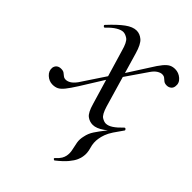

<svg xmlns="http://www.w3.org/2000/svg" viewBox="-187 -482 793 793"><g transform="rotate(45 210.0 -85.0)"><path d="M277 224Q275 226 271 223Q267 220 270 217Q285 203 290.5 193.5Q296 184 298 174Q301 157 297 140.5Q293 124 290 106.5Q287 89 292 69Q296 48 308.5 29Q321 10 340.5 -14.5Q360 -39 384 -75L393 -67Q377 -45 365.5 -27.5Q354 -10 348.5 5Q343 20 341 34Q337 58 344.5 83Q352 108 348 129Q347 138 341 152Q335 166 320 184Q305 202 277 224ZM284 9Q265 9 250 -2.5Q235 -14 224 -53L153 -292Q142 -333 128 -342.5Q114 -352 102 -352Q90 -352 73 -342Q56 -332 36 -311Q33 -307 28.5 -311.5Q24 -316 28 -319Q63 -357 89 -376Q115 -395 137 -395Q156 -395 172.5 -381Q189 -367 201 -325L271 -85Q282 -49 295 -41Q308 -33 318 -33Q332 -33 348 -43.5Q364 -54 384 -75Q388 -79 392 -74.5Q396 -70 393 -67Q359 -29 332 -10Q305 9 284 9ZM49 9Q29 9 13 -5.5Q-3 -20 -1 -40Q1 -51 8.5 -57Q16 -63 28 -63Q40 -63 46 -58.5Q52 -54 58 -49Q64 -44 73 -44Q83 -44 94 -50.5Q105 -57 117 -73L198 -195L206 -185L130 -63Q111 -33 98.5 -17.5Q86 -2 75 3.5Q64 9 49 9ZM210 -187 202 -198 282 -323Q301 -354 313.5 -369Q326 -384 337 -389.5Q348 -395 362 -395Q383 -395 399.5 -380.5Q416 -366 413 -346Q412 -335 404 -328.5Q396 -322 385 -322Q373 -322 366.5 -327.5Q360 -333 354.5 -337.5Q349 -342 339 -342Q330 -342 318.5 -335Q307 -328 296 -312Z"/></g></svg>

Font: Cormorant
Style: Italic
Weight: 400
Italic angle: -10°
Designer: Christian Thalmann (Catharsis Fonts)
Foundry: Catharsis Fonts
Version: Version 4.000